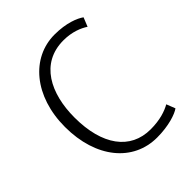

<svg xmlns="http://www.w3.org/2000/svg" viewBox="-202 -817 944 944"><g transform="rotate(-45 270.0 -345.5)"><path d="M338 12C419 12 480 -9 503 -26L485 -72C455 -55 410 -39 344 -39C203 -39 120 -153 120 -345C120 -512 190 -652 350 -652C410 -652 454 -633 481 -615L500 -662C475 -680 421 -703 339 -703C178 -703 54 -559 54 -345C54 -129 172 12 338 12Z"/></g></svg>

Font: Repo Light
Style: Regular
Weight: 300
Designer: Stefan Peev
Foundry: Context Ltd
Version: Version 001.502